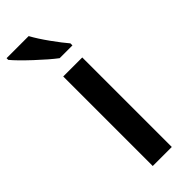

<svg xmlns="http://www.w3.org/2000/svg" viewBox="-287 -792 819 819"><g transform="rotate(-45 122.0 -383.0)"><path d="M196.8 0H82V-540H196.8ZM126.5 -606Q92.8 -631.3 41.3 -679.4Q-10.3 -727.5 -33.7 -755.9V-766.1H99.6Q118.2 -731.9 150.1 -687.5Q182.1 -643.1 203.6 -618.2V-606Z"/></g></svg>

Font: TypoPRO Open Sans
Style: Regular
Weight: 600
Foundry: Ascender Corporation
Version: Version 1.10